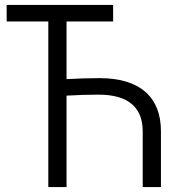

<svg xmlns="http://www.w3.org/2000/svg" viewBox="-20 -759 745 779"><path d="M176 0H250V-371Q287 -373 316 -374Q345 -375 380 -375Q469 -375 514 -337.5Q559 -300 559 -226V0H633V-226Q633 -279 617 -319Q601 -359 569.5 -386.5Q538 -414 491.5 -428Q445 -442 385 -442Q349 -442 318 -441Q287 -440 250 -438V-672H439V-739H7V-672H176Z"/></svg>

Font: Involve
Style: Regular
Weight: 400
Designer: Stefan Peev
Foundry: Context Ltd.
Version: Version 1.001